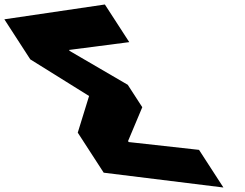

<svg xmlns="http://www.w3.org/2000/svg" viewBox="-436 -844 1099 863"><path d="M145 -654.6 35.4 -823.8 -416.4 -757.2 -299.9 -577.2 -35.6 -412.5 -86.5 -247.8 30.1 -67.8 568.2 -1.2 458.6 -170.4 142.5 -205.5 139.6 -210 203.5 -362.1 138.2 -462.9 -122.7 -615 -125.7 -619.5Z"/></svg>

Font: Hussar
Style: BdOpOblSeven
Weight: 700
Foundry: Cannot Into Space Fonts
Version: Version 2.00